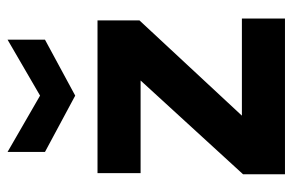

<svg xmlns="http://www.w3.org/2000/svg" viewBox="-153 -621 774 508"><g transform="rotate(-90 234.0 -367.0)"><path d="M27 0V-111L275 -382H30V-496H434V-385L182 -114H439V0ZM235 -555 86 -635V-734L235 -648L383 -734V-635Z"/></g></svg>

Font: DM Sans 36pt ExtraBold
Style: Regular
Weight: 800
Designer: Colophon Foundry, Jonny Pinhorn
Foundry: Colophon Foundry
Version: Version 4.004;gftools[0.9.30]